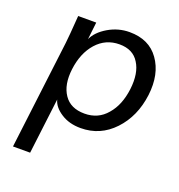

<svg xmlns="http://www.w3.org/2000/svg" viewBox="-130 -622 878 941"><g transform="rotate(20 308.5 -152.0)"><path d="M314.5 -62Q385.7 -62 429.7 -114.3Q452.6 -140.6 466.3 -174.8Q480 -209 485.4 -252Q495.6 -337.9 463.4 -388.2Q432.1 -439.9 361.3 -439.9Q289.6 -439.9 241.7 -386.2Q194.3 -332.5 183.6 -245.6Q173.3 -162.6 207.5 -112.3Q241.2 -62 314.5 -62ZM41 209 110.4 -355.5Q112.3 -372.1 115.5 -408.2Q118.7 -444.3 122.6 -501H216.8L206.5 -411.1Q225.6 -452.6 276.9 -482.9Q328.6 -513.2 387.2 -513.2Q489.3 -513.2 540.5 -440.9Q592.8 -367.7 579.1 -254.9Q564.5 -139.2 493.7 -64Q422.9 11.2 320.8 11.2Q260.7 11.2 218.3 -16.6Q175.8 -43.9 166 -81.1L130.4 209Z"/></g></svg>

Font: Ride
Style: Italic
Weight: 400
Version: Version 3.000